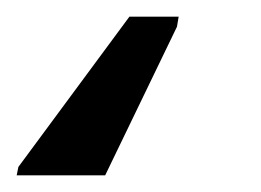

<svg xmlns="http://www.w3.org/2000/svg" viewBox="-87 -50 313 230"><path d="M-67 160 -65 150 68 -30H127L125 -18L39 160Z"/></svg>

Font: Noto Sans
Style: Italic
Weight: 400
Italic angle: -12°
Designer: Monotype Design Team
Foundry: Monotype Imaging Inc.
Version: Version 2.013; ttfautohint (v1.8.4.7-5d5b)